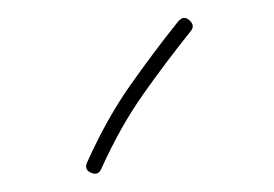

<svg xmlns="http://www.w3.org/2000/svg" viewBox="-20 -752 300 210"><path d="M187 -730Q193.8 -724.1 188.5 -717.8Q161.1 -683.6 136.5 -648.7Q111.8 -613.8 90.8 -567.4Q87.4 -559.6 79.6 -563Q71.8 -566.4 75.2 -574.2Q96.7 -622.1 122.1 -658.2Q147.5 -694.3 174.8 -728.5Q180.7 -735.4 187 -730Z"/></svg>

Font: Mikhak Thin
Style: Regular
Weight: 100
Designer: Amin Abedi
Version: Version 3.3